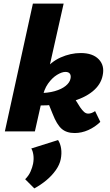

<svg xmlns="http://www.w3.org/2000/svg" viewBox="-20 -731 613 1068"><path d="M7 0 163 -711H334L174 0ZM395 9Q350 9 323 -14.5Q296 -38 273 -97L237 -186L382 -204L426 -134Q437 -118 447.5 -108.5Q458 -99 471 -99Q480 -99 489.5 -102.5Q499 -106 509 -113L538 -53Q508 -24 471 -7.5Q434 9 395 9ZM192 -144V-213Q246 -213 284.5 -224Q323 -235 345.5 -253.5Q368 -272 372 -293Q376 -310 369 -320.5Q362 -331 344 -331Q324 -331 297 -314.5Q270 -298 247 -265.5Q224 -233 215 -183H160Q177 -276 219.5 -331.5Q262 -387 317.5 -411.5Q373 -436 429 -436Q496 -436 529.5 -401Q563 -366 551 -311Q541 -260 495 -222.5Q449 -185 372 -164.5Q295 -144 192 -144ZM171 317 120 266Q140 246 150 223Q160 200 164 180Q169 153 165.5 130Q162 107 154 95L303 48Q316 68 320 95.5Q324 123 318 154Q312 185 290 216Q268 247 237 272.5Q206 298 171 317Z"/></svg>

Font: Ysabeau Black
Style: Italic
Weight: 900
Italic angle: -12°
Version: Version 2.000;gftools[0.9.27.dev2+g8671c4b]